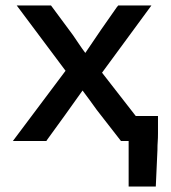

<svg xmlns="http://www.w3.org/2000/svg" viewBox="-20 -514 623 700"><path d="M281 -184Q249 -139 217.5 -95Q186 -51 153 -6L149 0H27L219 -256L41 -494H166L246 -386Q257 -370 268 -353.5Q279 -337 291 -321Q320 -364 348 -405Q376 -446 406 -488L411 -494H532L352 -249L475 -91H556V-28Q556 -10 555 2.5Q554 15 554 33L548 166H449V0H421L333 -113Q320 -131 307 -149Q294 -167 281 -184Z"/></svg>

Font: Codetta
Style: Bold
Weight: 700
Designer: Ulrich Proeller
Foundry: PROSA GmbH
Version: Version 2.00;September 29, 2018;FontCreator 11.5.0.2427 64-b